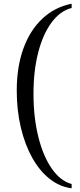

<svg xmlns="http://www.w3.org/2000/svg" viewBox="-20 -797 431 1032"><path d="M365 215Q301 207 247 164.5Q193 122 153.5 51.5Q114 -19 92 -111.5Q70 -204 70 -310Q70 -437 105.5 -535.5Q141 -634 207.5 -696.5Q274 -759 365 -777V-754Q304 -739 257.5 -676.5Q211 -614 185.5 -515.5Q160 -417 160 -293Q160 -166 186 -61.5Q212 43 258.5 109.5Q305 176 365 192Z"/></svg>

Font: Moderustic
Style: Regular
Weight: 400
Designer: Tural Alisoy
Foundry: TAFT Foundry
Version: Version 2.120